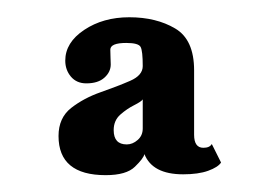

<svg xmlns="http://www.w3.org/2000/svg" viewBox="-20 -776 303 228"><path d="M105.5 -568Q49.5 -568 49.5 -614.5Q49.5 -636 64.5 -647.8Q79.5 -659.5 99.5 -666.5Q119.5 -673.5 134.5 -680Q149.5 -686.5 149.5 -697.5Q149.5 -715.5 147 -720.2Q144.5 -725 130 -725Q111 -725 111 -717Q111 -714 111.2 -709.2Q111.5 -704.5 111.5 -699.5Q111.5 -690.5 104 -683.8Q96.5 -677 82.5 -677Q71 -677 64.2 -685Q57.5 -693 57.5 -704Q57.5 -725.5 80 -740.5Q102.5 -755.5 133.5 -755.5Q165.5 -755.5 188 -742.2Q210.5 -729 210.5 -692.5V-616Q210.5 -600.5 221.5 -600.5Q229 -600.5 231.5 -605L242.5 -583Q239 -577.5 227.2 -573.2Q215.5 -569 197.5 -569Q161 -569 151.5 -593Q150.5 -588 140.2 -578Q130 -568 105.5 -568ZM130.5 -604.5Q137.5 -604.5 143.5 -609.8Q149.5 -615 149.5 -623.5V-658Q148 -655.5 139.5 -651.2Q131 -647 123 -640Q115 -633 115 -621.5Q115 -604.5 130.5 -604.5Z"/></svg>

Font: Imbue 10pt
Style: Bold
Weight: 700
Designer: Tyler Finck
Foundry: Etcetera Type Company
Version: Version 1.102; ttfautohint (v1.8.3)